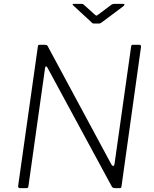

<svg xmlns="http://www.w3.org/2000/svg" viewBox="-20 -974 795 994"><path d="M702 -742Q711 -742 710 -731L609 -9Q608 0 600 0H577Q571 0 566.5 -1.5Q562 -3 559 -8L226 -623Q222 -631 218 -630Q214 -629 213 -620L127 -9Q126 -4 124 -2Q122 0 116 0H84Q78 0 75.5 -3.5Q73 -7 74 -12L176 -733Q177 -739 178.5 -740.5Q180 -742 186 -742H213Q219 -742 222.5 -740Q226 -738 228 -733L557 -122Q562 -114 567 -115Q572 -116 573 -126L659 -734Q660 -739 661.5 -740.5Q663 -742 667 -742ZM556 -949Q561 -952 564.5 -953Q568 -954 572 -954H617Q624 -954 624.5 -951Q625 -948 619 -942L508 -859Q505 -857 501 -854.5Q497 -852 491 -852H468Q460 -852 456.5 -855.5Q453 -859 449 -863L360 -945Q356 -949 356 -951.5Q356 -954 361 -954H402Q407 -954 410 -952.5Q413 -951 417 -947L471 -898Q479 -892 480.5 -893Q482 -894 492 -901Z"/></svg>

Font: Libre Franklin Thin ExtraLight
Style: Italic
Weight: 250
Italic angle: -8°
Version: Version 3.000